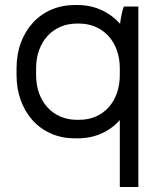

<svg xmlns="http://www.w3.org/2000/svg" viewBox="-20 -546 657 766"><path d="M458 200H532V-520H474Q469 -507 465 -487.5Q461 -468 459 -451Q428 -486 384.5 -506Q341 -526 288 -526H279Q228 -526 185 -507.5Q142 -489 111 -455Q80 -421 63 -375Q46 -329 46 -273V-247Q46 -192 63 -145.5Q80 -99 111 -65Q142 -31 185 -12.5Q228 6 279 6H288Q341 6 384 -13Q427 -32 458 -67ZM287 -68Q251 -68 221 -81Q191 -94 169.5 -117.5Q148 -141 136 -174Q124 -207 124 -247V-273Q124 -313 136 -346Q148 -379 169.5 -402.5Q191 -426 221 -439Q251 -452 287 -452H295Q331 -452 361 -439Q391 -426 412.5 -402.5Q434 -379 446 -346Q458 -313 458 -273V-247Q458 -208 446.5 -175Q435 -142 413.5 -118Q392 -94 362 -81Q332 -68 295 -68Z"/></svg>

Font: Fixel Variable
Style: Regular
Weight: 100
Width: 3
Designer: AlfaBravo + MacPaw
Foundry: Kyrylo Tkachov, Marchela Mozhyna, Serhii Makarenko, Maria Weinstein, Zakhar Kryvoshyya
Version: Version 1.211